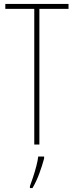

<svg xmlns="http://www.w3.org/2000/svg" viewBox="-20 -734 376 975"><path d="M180 0H154V-689H7V-714H328V-689H180ZM204 71Q195 105 180 146Q165 187 145 221H132V211Q139 193 148 165.5Q157 138 164.5 109.5Q172 81 174 61H204Z"/></svg>

Font: Noto Sans Lao ExtraCondensed Thin
Style: Regular
Weight: 100
Width: 2
Designer: Monotype Design Team
Foundry: Monotype Imaging Inc.
Version: Version 2.003; ttfautohint (v1.8.4.7-5d5b)